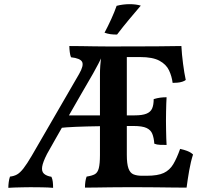

<svg xmlns="http://www.w3.org/2000/svg" viewBox="-20 -899 980 922"><path d="M287 -345H627Q663 -345 683 -353Q703 -361 710.5 -378Q718 -395 718 -423Q734 -428 749 -430Q764 -432 780 -432Q779 -420 778.5 -402Q778 -384 777.5 -362.5Q777 -341 777 -319Q777 -299 777.5 -276.5Q778 -254 778.5 -234.5Q779 -215 780 -203Q764 -203 748.5 -203.5Q733 -204 721 -209Q719 -237 711.5 -256Q704 -275 683.5 -284.5Q663 -294 621 -294Q530 -294 461.5 -293Q393 -292 344.5 -290Q296 -288 262 -284ZM460 -540Q460 -563 461.5 -583.5Q463 -604 465.5 -626.5Q468 -649 473 -676H589V-155Q589 -112 597 -90Q605 -68 621.5 -61.5Q638 -55 661 -55L658 0Q622 0 584 0Q546 0 509.5 0.5Q473 1 441.5 1.5Q410 2 388 2Q388 -13 390 -27Q392 -41 396 -51Q422 -55 435.5 -62.5Q449 -70 454.5 -91.5Q460 -113 460 -154ZM554 -676Q656 -676 730 -676.5Q804 -677 851 -678Q853 -639 859 -593Q865 -547 872 -515Q866 -510 855 -506.5Q844 -503 831.5 -502Q819 -501 809 -501Q805 -533 791.5 -561.5Q778 -590 745.5 -607.5Q713 -625 653 -625H545ZM488 -676Q477 -648 469.5 -629.5Q462 -611 452.5 -593Q443 -575 427 -546Q399 -498 366.5 -441.5Q334 -385 302.5 -330Q271 -275 245.5 -230Q220 -185 206 -160Q186 -121 182.5 -98.5Q179 -76 191 -65Q203 -54 227 -50Q232 -39 233.5 -26Q235 -13 235 3Q212 1 181.5 0.5Q151 0 126 0Q110 0 89 0.5Q68 1 49 1.5Q30 2 20 3Q20 -10 22 -25Q24 -40 28 -51Q47 -53 61.5 -61Q76 -69 92.5 -90Q109 -111 133 -152L360 -544Q383 -584 374.5 -601.5Q366 -619 321 -624Q317 -633 315 -649Q313 -665 313 -678Q339 -678 371 -677.5Q403 -677 434 -676.5Q465 -676 488 -676ZM574 -55H684Q738 -55 766.5 -68.5Q795 -82 812 -110.5Q829 -139 845 -184Q864 -180 880.5 -173.5Q897 -167 907 -157Q896 -123 888.5 -80Q881 -37 876 2Q848 2 809.5 1.5Q771 1 728.5 0.5Q686 0 645.5 0Q605 0 574 0ZM542 -733Q523 -733 509.5 -735Q496 -737 482 -742Q499 -774 514.5 -808Q530 -842 540 -871Q555 -875 571 -877Q587 -879 602 -879Q633 -879 656 -872Q627 -838 599 -804.5Q571 -771 542 -733Z"/></svg>

Font: Vollkorn SemiBold
Style: Regular
Weight: 600
Designer: Friedrich Althausen
Foundry: Friedrich Althausen
Version: Version 5.000